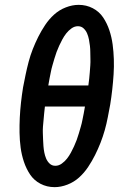

<svg xmlns="http://www.w3.org/2000/svg" viewBox="-20 -763 540 791"><path d="M205 8Q173 8 146.5 -6Q120 -20 104 -44Q88 -68 78.5 -96.5Q69 -125 65 -155Q61 -185 60.5 -216Q60 -247 61.5 -278Q63 -309 66.5 -340.5Q70 -372 75 -403Q80 -429 85.5 -455.5Q91 -482 98 -508.5Q105 -535 115 -560.5Q125 -586 137.5 -611Q150 -636 166 -660Q182 -684 203 -703Q224 -722 251 -732.5Q278 -743 304 -743Q336 -743 362.5 -729Q389 -715 405 -691Q421 -667 430.5 -638.5Q440 -610 444 -580Q448 -550 449 -519Q450 -488 448 -457Q446 -426 442.5 -394.5Q439 -363 434 -332Q429 -306 424 -279.5Q419 -253 411.5 -226.5Q404 -200 394 -174.5Q384 -149 371.5 -124Q359 -99 343 -75Q327 -51 306 -32Q285 -13 258 -2.5Q231 8 205 8ZM344 -411Q346 -425 347.5 -438.5Q349 -452 350 -466Q351 -480 352 -493.5Q353 -507 352.5 -520.5Q352 -534 352 -547.5Q352 -561 350.5 -574Q349 -587 346.5 -600Q344 -613 339 -625Q334 -637 324.5 -646Q315 -655 301 -655Q287 -655 274.5 -646Q262 -637 253 -625.5Q244 -614 237 -601Q230 -588 224 -575Q218 -562 213 -548.5Q208 -535 204 -521Q200 -507 196 -493.5Q192 -480 189.5 -466.5Q187 -453 184 -439Q181 -425 179 -411ZM208 -80Q222 -80 234.5 -89Q247 -98 256 -109.5Q265 -121 272 -134Q279 -147 285 -160Q291 -173 296 -186.5Q301 -200 305 -214Q309 -228 313 -241.5Q317 -255 319.5 -268.5Q322 -282 325 -296Q328 -310 330 -324H165Q163 -310 162 -296.5Q161 -283 159.5 -269Q158 -255 157 -241.5Q156 -228 156.5 -214.5Q157 -201 157.5 -187.5Q158 -174 159 -161Q160 -148 162.5 -135Q165 -122 170 -110Q175 -98 184.5 -89Q194 -80 208 -80Z"/></svg>

Font: Iosevka Curly Slab Semibold
Style: Italic
Weight: 600
Italic angle: -9°
Monospace: yes
Designer: Belleve Invis
Foundry: Belleve Invis
Version: Version 22.1.2; ttfautohint (v1.8.4)